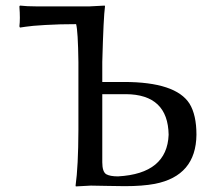

<svg xmlns="http://www.w3.org/2000/svg" viewBox="-20 -668 763 691"><path d="M348.1 -329.1V-84Q348.1 -49.8 362.3 -41Q376 -33.2 404.8 -33.2Q581.5 -43 586.9 -183.1Q584.5 -328.1 433.1 -329.1ZM301.8 -645 356.9 -647.9 357.9 -645Q352.5 -607.9 348.1 -444.8V-373H425.8Q612.3 -373 662.1 -294.9Q687 -254.4 687 -183.1Q685.5 -35.2 537.1 -6.3Q493.2 2 429.2 2Q410.2 2 361.8 1Q320.8 0 307.1 0L252.9 2.9L252 0Q261.7 -68.4 262.2 -200.2V-444.8Q260.7 -557.1 253.9 -581.1Q193.8 -581.1 143.3 -578.1Q92.8 -575.2 72.3 -571.8L51.8 -568.8L49.8 -573.2Q53.2 -599.1 49.8 -645L51.8 -647.9Q76.2 -645 111.8 -645Z"/></svg>

Font: Linux Biolinum O
Style: Regular
Weight: 400
Designer: Philipp H. Poll
Foundry: Philipp H. Poll
Version: Version 1.0.4